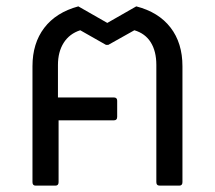

<svg xmlns="http://www.w3.org/2000/svg" viewBox="-20 -583 675 603"><path d="M92 0Q82 0 82 -11V-375Q82 -447 119 -495.5Q156 -544 226 -563L317 -511L408 -563Q478 -545 515.5 -496.5Q553 -448 553 -375V-11Q553 0 543 0H482Q471 0 471 -11V-379Q471 -422 453.5 -450Q436 -478 402 -488L320 -442H313L232 -488Q198 -477 180 -448.5Q162 -420 162 -379V-277H337Q348 -277 348 -267V-216Q348 -205 337 -205H164V-11Q164 0 154 0Z"/></svg>

Font: LINE Seed Sans TH
Style: Regular
Weight: 400
Designer: Dalton Maag Ltd | Thai characters by Cadson Demak Co.,Ltd.
Foundry: Dalton Maag Ltd
Version: Version 1.002